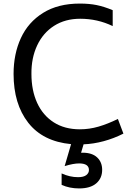

<svg xmlns="http://www.w3.org/2000/svg" viewBox="-20 -792 746 1075"><path d="M552 159Q552 206 519 234.5Q486 263 423 263Q369 263 325 243V179Q371 200 417 200Q448 200 463 188.5Q478 177 478 160Q478 123 423 123Q391 123 342 138L378 15Q220 0 138 -105Q56 -210 56 -378Q56 -490 97 -579Q138 -668 221.5 -720Q305 -772 427 -772Q480 -772 521.5 -763.5Q563 -755 611 -735V-646Q526 -687 429 -687Q345 -687 283 -647.5Q221 -608 188 -537.5Q155 -467 156 -378Q156 -286 188 -216Q220 -146 281 -107Q342 -68 427 -68Q480 -68 531.5 -83Q583 -98 640 -126L671 -44Q618 -17 560.5 -1.5Q503 14 448 16L434 63H443Q496 63 524 89.5Q552 116 552 159Z"/></svg>

Font: Biryani
Style: Regular
Weight: 400
Designer: Dan Reynolds and Mathieu Reguer
Foundry: Dan Reynolds and Mathieu Reguer
Version: Version 1.004; ttfautohint (v1.1) -l 5 -r 5 -G 72 -x 0 -D la